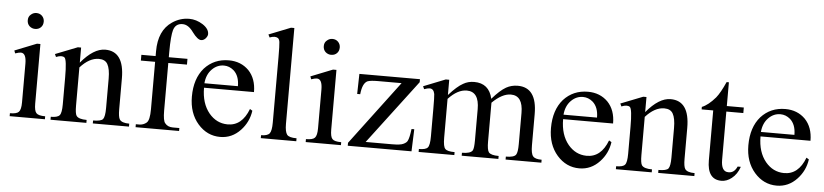

<svg xmlns="http://www.w3.org/2000/svg" viewBox="-44 -970 5290 1232"><g transform="rotate(5 2601.0 -354.0)"><path d="M39.1 0V-19Q83 -19 96.2 -33.7Q110.4 -48.8 110.4 -94.7V-344.2Q110.4 -412.6 75.2 -412.6Q63 -412.6 39.1 -404.3L32.2 -422.4L173.3 -478.5H195.3V-94.7Q195.3 -47.9 209 -33.7Q222.2 -19 266.1 -19V0ZM152.8 -571.8Q131.8 -571.8 115.7 -586.4Q101.1 -601.1 101.1 -623.5Q101.1 -647 116.7 -659.7Q132.3 -674.3 152.8 -674.3Q174.8 -674.3 189.5 -659.7Q204.1 -644.5 204.1 -623.5Q204.1 -600.6 189.9 -586.4Q175.3 -571.8 152.8 -571.8Z M302.2 0V-19Q346.2 -19 358.9 -34.7Q372.1 -49.8 372.1 -105.5V-278.8Q372.1 -392.1 356.9 -405.8Q339.4 -419.4 302.2 -404.3L293.9 -422.4L436.5 -478.5H457.5V-381.3Q538.6 -478.5 613.3 -478.5Q735.4 -478.5 735.4 -304.2V-105.5Q735.4 -55.7 745.6 -40Q759.3 -19 807.6 -19V0H574.7V-19Q625.5 -19 638.2 -34.2Q650.9 -50.8 650.9 -105.5V-295.4Q650.9 -358.4 633.8 -388.2Q618.2 -416 577.6 -416Q516.6 -416 457.5 -350.6V-105.5Q457.5 -53.2 467.3 -39.1Q481.9 -19 533.2 -19V0Z M850.1 0V-19H871.1Q898.9 -19 918.9 -36.1Q938.5 -52.7 938.5 -123V-428.7H846.7V-465.8H938.5V-496.6Q938.5 -630.9 1023.9 -688.5Q1074.2 -722.7 1133.3 -722.7Q1178.2 -722.7 1220.2 -696.3Q1261.7 -669.4 1261.7 -635.3Q1261.7 -622.6 1249 -607.4Q1235.8 -593.3 1220.2 -593.3Q1197.3 -593.3 1163.6 -638.7Q1131.3 -685.1 1093.3 -685.1Q1047.4 -685.1 1034.7 -640.1Q1029.8 -623.5 1026.6 -587.9Q1023.4 -552.2 1023.4 -498.5V-465.8H1143.6V-428.7H1023.4V-123Q1023.4 -55.7 1038.1 -41Q1055.2 -19 1088.4 -19H1130.4V0Z M1396 15.1Q1311.5 15.1 1252.4 -52.2Q1192.9 -120.6 1192.9 -227.1Q1192.9 -343.3 1252.9 -412.1Q1314.5 -479.5 1409.7 -479.5Q1487.3 -479.5 1538.1 -428.7Q1587.4 -377 1587.4 -290.5H1265.6Q1265.6 -189.5 1316.4 -127.9Q1364.7 -70.3 1435.1 -69.3Q1528.8 -67.9 1571.3 -180.2L1587.4 -170.4Q1577.1 -97.2 1526.9 -43.5Q1472.2 15.1 1396 15.1ZM1265.6 -319.3H1481.4Q1481.4 -386.2 1443.8 -419.4Q1415.5 -443.4 1380.9 -443.4Q1337.4 -443.4 1304.7 -410.6Q1270.5 -376.5 1265.6 -319.3Z M1656.7 0V-19Q1697.8 -19 1711.4 -36.1Q1724.6 -53.2 1724.6 -105.5V-527.8Q1724.6 -601.6 1721.7 -625Q1719.2 -642.1 1710.4 -649.4Q1690.9 -661.6 1656.7 -648.4L1647.5 -667L1788.1 -722.7H1809.6V-105.5Q1809.6 -54.7 1823.7 -36.1Q1836.9 -19 1885.3 -19V0Z M1945.8 0V-19Q1989.7 -19 2002.9 -33.7Q2017.1 -48.8 2017.1 -94.7V-344.2Q2017.1 -412.6 1981.9 -412.6Q1969.7 -412.6 1945.8 -404.3L1939 -422.4L2080.1 -478.5H2102.1V-94.7Q2102.1 -47.9 2115.7 -33.7Q2128.9 -19 2172.9 -19V0ZM2059.6 -571.8Q2038.6 -571.8 2022.5 -586.4Q2007.8 -601.1 2007.8 -623.5Q2007.8 -647 2023.4 -659.7Q2039.1 -674.3 2059.6 -674.3Q2081.5 -674.3 2096.2 -659.7Q2110.8 -644.5 2110.8 -623.5Q2110.8 -600.6 2096.7 -586.4Q2082 -571.8 2059.6 -571.8Z M2216.8 0V-19L2525.9 -430.2H2373Q2328.1 -430.2 2308.1 -423.3Q2274.9 -409.2 2267.6 -336.4H2248L2251 -465.8H2641.1V-446.3L2329.1 -34.2H2499Q2553.2 -34.2 2571.3 -43.5Q2591.3 -52.7 2597.2 -64.5Q2607.9 -83.5 2615.2 -142.6H2632.8L2627.4 0Z M2673.3 0V-19Q2717.3 -19 2730 -34.2Q2743.2 -49.3 2743.2 -105.5V-283.7Q2743.2 -360.8 2740.7 -378.9Q2734.4 -412.6 2708.5 -412.6Q2695.8 -412.6 2673.3 -404.3L2665 -422.4L2806.2 -478.5H2828.6V-380.4Q2881.8 -439.9 2919.4 -460Q2950.7 -478.5 2989.7 -478.5Q3085.9 -478.5 3107.9 -380.4Q3157.2 -437.5 3195.8 -459.5Q3229.5 -478.5 3270.5 -478.5Q3394 -478.5 3394 -306.6V-105.5Q3394 -51.8 3408.2 -35.6Q3421.4 -19 3463.9 -19V0H3233.4V-19Q3285.6 -19 3298.3 -37.6Q3309.1 -53.2 3309.1 -105.5V-306.6Q3309.1 -418.5 3231.4 -418.5Q3175.3 -418.5 3111.3 -355.5V-105.5Q3111.3 -53.2 3122.6 -37.1Q3136.2 -19 3187 -19V0H2950.7V-19Q3004.9 -19 3018.6 -40Q3026.9 -53.7 3026.9 -105.5V-306.6Q3026.9 -419.4 2947.3 -419.4Q2888.2 -419.4 2828.6 -355.5V-105.5Q2828.6 -47.4 2842.8 -33.7Q2856 -19 2903.3 -19V0Z M3709 15.1Q3624.5 15.1 3565.4 -52.2Q3505.9 -120.6 3505.9 -227.1Q3505.9 -343.3 3565.9 -412.1Q3627.4 -479.5 3722.7 -479.5Q3800.3 -479.5 3851.1 -428.7Q3900.4 -377 3900.4 -290.5H3578.6Q3578.6 -189.5 3629.4 -127.9Q3677.7 -70.3 3748 -69.3Q3841.8 -67.9 3884.3 -180.2L3900.4 -170.4Q3890.1 -97.2 3839.8 -43.5Q3785.2 15.1 3709 15.1ZM3578.6 -319.3H3794.4Q3794.4 -386.2 3756.8 -419.4Q3728.5 -443.4 3693.8 -443.4Q3650.4 -443.4 3617.7 -410.6Q3583.5 -376.5 3578.6 -319.3Z M3943.8 0V-19Q3987.8 -19 4000.5 -34.7Q4013.7 -49.8 4013.7 -105.5V-278.8Q4013.7 -392.1 3998.5 -405.8Q3981 -419.4 3943.8 -404.3L3935.5 -422.4L4078.1 -478.5H4099.1V-381.3Q4180.2 -478.5 4254.9 -478.5Q4377 -478.5 4377 -304.2V-105.5Q4377 -55.7 4387.2 -40Q4400.9 -19 4449.2 -19V0H4216.3V-19Q4267.1 -19 4279.8 -34.2Q4292.5 -50.8 4292.5 -105.5V-295.4Q4292.5 -358.4 4275.4 -388.2Q4259.8 -416 4219.2 -416Q4158.2 -416 4099.1 -350.6V-105.5Q4099.1 -53.2 4108.9 -39.1Q4123.5 -19 4174.8 -19V0Z M4624.5 15.1Q4533.2 15.1 4533.2 -108.4V-430.2H4458.5V-446.3Q4499 -461.9 4544.9 -515.1Q4571.3 -547.4 4603 -618.7H4617.7V-465.8H4727.1V-430.2H4617.7V-120.1Q4617.7 -43.9 4663.6 -43.5Q4701.7 -41.5 4720.7 -85H4741.2Q4724.6 -36.1 4689.9 -9.3Q4658.7 15.1 4624.5 15.1Z M4980.5 15.1Q4896 15.1 4836.9 -52.2Q4777.3 -120.6 4777.3 -227.1Q4777.3 -343.3 4837.4 -412.1Q4898.9 -479.5 4994.1 -479.5Q5071.8 -479.5 5122.6 -428.7Q5171.9 -377 5171.9 -290.5H4850.1Q4850.1 -189.5 4900.9 -127.9Q4949.2 -70.3 5019.5 -69.3Q5113.3 -67.9 5155.8 -180.2L5171.9 -170.4Q5161.6 -97.2 5111.3 -43.5Q5056.6 15.1 4980.5 15.1ZM4850.1 -319.3H5065.9Q5065.9 -386.2 5028.3 -419.4Q5000 -443.4 4965.3 -443.4Q4921.9 -443.4 4889.2 -410.6Q4855 -376.5 4850.1 -319.3Z"/></g></svg>

Font: Nuosu SIL
Style: Regular
Weight: 400
Designer: Peter Constable, Alex Kotlar, Peter Martin
Foundry: SIL International
Version: Version 2.300